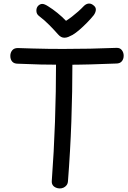

<svg xmlns="http://www.w3.org/2000/svg" viewBox="-20 -1039 720 1079"><path d="M80 -681Q59 -681 48.5 -693Q38 -705 38 -725Q38 -743 48.5 -756Q59 -769 80 -769Q115 -768 160.5 -766.5Q206 -765 252.5 -764.5Q299 -764 336 -764Q411 -764 486 -765.5Q561 -767 634 -770Q654 -771 664.5 -757.5Q675 -744 675 -726Q675 -707 664.5 -694.5Q654 -682 633 -682Q560 -679 486.5 -677Q413 -675 339 -675Q274 -675 209 -676.5Q144 -678 80 -681ZM295 -697Q295 -707 299.5 -714Q304 -721 311 -726Q318 -731 326.5 -733.5Q335 -736 342 -736Q350 -736 358 -733.5Q366 -731 372.5 -726Q379 -721 383 -714Q387 -707 387 -697Q387 -524 381 -356Q375 -188 362 -21Q361 -7 354 2Q347 11 337 15.5Q327 20 316 20Q305 20 294 15.5Q283 11 276.5 1.5Q270 -8 271 -22Q283 -183 289 -353.5Q295 -524 295 -697ZM451 -1005Q464 -1018 479 -1019Q494 -1020 509 -1006Q520 -996 518.5 -982Q517 -968 507 -954Q491 -934 469.5 -912Q448 -890 426.5 -871.5Q405 -853 388 -843Q375 -836 364 -831.5Q353 -827 342 -827Q332 -827 323.5 -831.5Q315 -836 307 -845Q285 -870 258 -897.5Q231 -925 197 -951Q185 -961 184.5 -978Q184 -995 194 -1006Q205 -1017 217.5 -1017Q230 -1017 250 -1004Q276 -988 302.5 -966.5Q329 -945 351 -922Q367 -932 384.5 -945.5Q402 -959 419.5 -974.5Q437 -990 451 -1005Z"/></svg>

Font: Playpen Sans Thai
Style: Regular
Weight: 400
Designer: Sirin Gunkloy, Laura Meseguer, Veronika Burian, José Scaglione
Foundry: TypeTogether
Version: Version 2.000